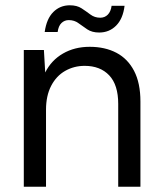

<svg xmlns="http://www.w3.org/2000/svg" viewBox="-20 -706 616 726"><path d="M70 0V-517H146L151 -432Q174 -478 218 -503.5Q262 -529 319 -529Q377 -529 420 -506.5Q463 -484 487 -438Q511 -392 511 -322V0H427V-313Q427 -385 393 -421Q359 -457 300 -457Q260 -457 226.5 -438Q193 -419 173.5 -381.5Q154 -344 154 -291V0ZM355 -583Q328 -583 310 -595Q292 -607 276.5 -618.5Q261 -630 240 -630Q224 -630 212.5 -619Q201 -608 198 -585H149Q156 -635 181.5 -660.5Q207 -686 244 -686Q271 -686 288.5 -674.5Q306 -663 322 -651Q338 -639 359 -639Q376 -639 387.5 -650.5Q399 -662 402 -684H451Q445 -635 419 -609Q393 -583 355 -583Z"/></svg>

Font: DM Sans 11pt
Style: Regular
Weight: 400
Version: Version 4.004;gftools[0.9.30]